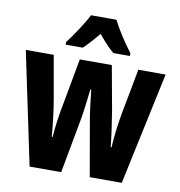

<svg xmlns="http://www.w3.org/2000/svg" viewBox="-84 -844 862 921"><g transform="rotate(10 346.5 -383.0)"><path d="M409 -766H285C267 -728 220 -658 190 -619V-606H273C292 -623 318 -652 346 -686C374 -652 399 -625 422 -606H503V-619C465 -669 431 -722 409 -766ZM367 -270 414 0H570L687 -548H554L512 -325C502 -269 495 -209 492 -159H488C483 -210 474 -272 464 -333L425 -548H269L230 -335C216 -267 209 -209 205 -159H201C196 -220 188 -289 178 -344L142 -548H6L121 0H275L325 -271C332 -310 338 -366 344 -415H348C353 -372 359 -316 367 -270Z"/></g></svg>

Font: Noto Sans Oriya ExtCond Bold
Style: Bold
Weight: 700
Width: 2
Designer: Amélie Bonet and Sol Matas
Foundry: Google LLC
Version: Version 2.006